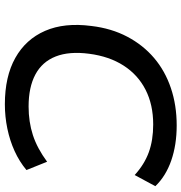

<svg xmlns="http://www.w3.org/2000/svg" viewBox="2 -756 764 809"><g transform="rotate(90 384.5 -352.0)"><path d="M420 10Q303 10 224.5 -34Q146 -78 110.5 -159.5Q75 -241 90 -355Q100 -439 135 -505.5Q170 -572 224.5 -618.5Q279 -665 351.5 -689.5Q424 -714 509 -714Q591 -714 657 -691Q723 -668 765 -624L718 -537Q673 -578 622 -596.5Q571 -615 505 -615Q422 -615 359 -583Q296 -551 257 -490.5Q218 -430 207 -345Q196 -261 218.5 -204Q241 -147 294.5 -118.5Q348 -90 429 -90Q494 -90 549.5 -108Q605 -126 662 -168L697 -81Q661 -51 617 -31Q573 -11 522.5 -0.5Q472 10 420 10Z"/></g></svg>

Font: Nunito Sans 10pt SemiExpanded SemiBold
Style: Italic
Weight: 600
Width: 6
Italic angle: -9°
Designer: Vernon Adams
Foundry: Vernon Adams
Version: Version 3.101;gftools[0.9.27]